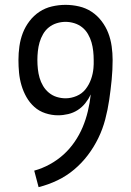

<svg xmlns="http://www.w3.org/2000/svg" viewBox="-20 -623 540 791"><path d="M139 148 121 80Q154 71 185 54Q216 37 241.5 14Q267 -9 287 -38Q307 -67 320.5 -99Q334 -131 342 -165Q350 -199 354 -234Q345 -215 331.5 -198Q318 -181 300 -169.5Q282 -158 261 -153Q240 -148 219 -148Q193 -148 167 -156.5Q141 -165 121.5 -182.5Q102 -200 89 -223Q76 -246 68.5 -271.5Q61 -297 58.5 -323Q56 -349 56 -376Q56 -404 60 -432.5Q64 -461 74 -487Q84 -513 101.5 -536Q119 -559 142.5 -574.5Q166 -590 194 -596.5Q222 -603 250 -603Q278 -603 306 -596.5Q334 -590 357.5 -574.5Q381 -559 398.5 -536Q416 -513 426 -487Q436 -461 440 -432.5Q444 -404 444 -376Q444 -335 440 -294Q436 -253 430 -212Q424 -171 413.5 -131Q403 -91 385 -54Q367 -17 342 16Q317 49 285.5 75.5Q254 102 216.5 120Q179 138 139 148ZM250 -218Q273 -218 295.5 -227.5Q318 -237 332.5 -255.5Q347 -274 355 -296.5Q363 -319 365 -342Q366 -350 366 -358.5Q366 -367 366 -376Q366 -394 364 -412.5Q362 -431 357 -448.5Q352 -466 342.5 -482.5Q333 -499 318.5 -510.5Q304 -522 286 -527.5Q268 -533 250 -533Q232 -533 214 -527.5Q196 -522 181.5 -510.5Q167 -499 157.5 -482.5Q148 -466 143 -448.5Q138 -431 136 -412.5Q134 -394 134 -376Q134 -357 136 -338.5Q138 -320 143 -302.5Q148 -285 157.5 -269Q167 -253 181.5 -241Q196 -229 214 -223.5Q232 -218 250 -218Z"/></svg>

Font: Moesevka
Style: Regular
Weight: 400
Monospace: yes
Designer: Belleve Invis
Foundry: Belleve Invis
Version: Version 32.5.0; ttfautohint (v1.8.4)